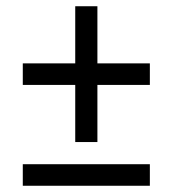

<svg xmlns="http://www.w3.org/2000/svg" viewBox="-20 -595 554 615"><path d="M221 -140H292V-323H460V-392H292V-575H221V-392H53V-323H221ZM53 0H460V-69H53Z"/></svg>

Font: Noto Serif SemiCondensed
Style: Bold
Weight: 700
Width: 4
Designer: Monotype Design Team
Foundry: Monotype Imaging Inc.
Version: Version 2.015